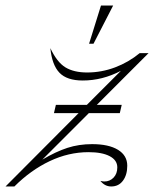

<svg xmlns="http://www.w3.org/2000/svg" viewBox="-76 -668 557 694"><path d="M384 -69Q384 -36 368.5 -15Q353 6 326 6Q303 6 287 -14Q297 -12 301 -12Q321 -12 334.5 -26Q348 -40 348 -63Q348 -89 320.5 -103.5Q293 -118 244 -118Q172 -118 103.5 -85.5Q35 -53 -24 6H-56L208 -259H119L126 -289H238L361 -412Q294 -377 223 -377Q166 -377 139 -405Q112 -433 106 -494Q130 -443 160.5 -424.5Q191 -406 239 -406Q291 -406 340 -424.5Q389 -443 429 -476H461L274 -289H364L357 -259H245L77 -91Q126 -120 167.5 -133.5Q209 -147 257 -147Q317 -147 350.5 -126.5Q384 -106 384 -69ZM289 -648H333L262 -510H246Z"/></svg>

Font: Srisakdi
Style: Regular
Weight: 400
Designer: Cadson Demak Co.,Ltd.
Foundry: Cadson Demak Co.,Ltd.
Version: Version 1.000